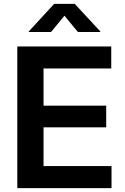

<svg xmlns="http://www.w3.org/2000/svg" viewBox="-20 -966 644 986"><path d="M68.8 0V-727.5H551.3V-614.3H203.6V-423.3H525.4V-312H203.6V-113.3H552.7V0ZM242.2 -801.8H127.9V-804.7L258.3 -946.3H363.8L495.1 -804.7V-801.8H379.9L311 -885.3Z"/></svg>

Font: V-Inter
Style: SemiBold-600
Weight: 600
Designer: Rasmus Andersson
Foundry: rsms
Version: Version 4.000;git-4146feb